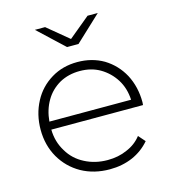

<svg xmlns="http://www.w3.org/2000/svg" viewBox="-109 -814 814 908"><g transform="rotate(-15 298.5 -360.5)"><path d="M548 -263 547 -249H98Q99 -189 129 -141Q157 -93 208 -67Q258 -41 319 -41Q372 -41 414 -60Q458 -78 486 -114L515 -81Q480 -40 430 -18Q379 4 318 4Q240 4 179 -30Q119 -64 84 -124Q49 -185 49 -261Q49 -336 82 -398Q113 -457 171 -492Q227 -526 299 -526Q370 -526 427 -493Q484 -458 516 -399Q548 -338 548 -263ZM299 -482Q244 -482 200 -458Q155 -432 130 -389Q104 -345 99 -288H499Q496 -345 469 -388Q442 -431 398 -457Q355 -482 299 -482ZM403 -725H453L327 -607H271L145 -725H195L299 -639Z"/></g></svg>

Font: Montserrat Light Alt1
Style: Light
Weight: 500
Designer: Differentunic
Foundry: Julieta Ulanovsky
Version: 0.1